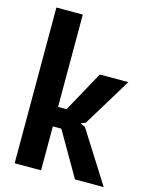

<svg xmlns="http://www.w3.org/2000/svg" viewBox="-120 -885 754 962"><g transform="rotate(15 256.5 -404.0)"><path d="M51 -808H188V-329H232L348 -540H496L343 -289L321 -280V-277L344 -267L513 0H364L232 -228H188V0H51Z"/></g></svg>

Font: Encode Sans Compressed
Style: Bold
Weight: 700
Designer: Pablo Impallari, Andres Torresi
Foundry: Pablo Impallari, Andres Torresi
Version: Version 1.000; ttfautohint (v1.00) -l 8 -r 50 -G 200 -x 14 -